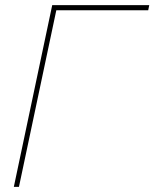

<svg xmlns="http://www.w3.org/2000/svg" viewBox="-20 -730 603 750"><path d="M34 0 184 -710H563L559 -690H200L54 0Z"/></svg>

Font: Raleway Thin
Style: Italic
Weight: 100
Italic angle: -12°
Designer: Matt McInerney, Pablo Impallari, Rodrigo Fuenzalida
Foundry: Matt McInerney, Pablo Impallari, Rodrigo Fuenzalida
Version: Version 4.026